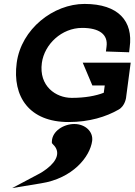

<svg xmlns="http://www.w3.org/2000/svg" viewBox="-20 -610 685 977"><path d="M358 21C304 21 246 57 244 109V118L250 125C288 161 273 207 218 249C205 259 190 269 174 277L42 347L188 323C350 298 438 188 449 107C455 59 413 21 358 21ZM401 -291 450 -175H513L508 -138C467 -122 412 -112 345 -112C264 -112 177 -172 193 -290C206 -385 294 -468 398 -468C485 -468 531 -435 522 -372L519 -348L637 -344L640 -370C658 -501 584 -590 410 -590C252 -590 88 -463 65 -290C42 -118 129 11 329 11C435 11 520 -16 583 -52C618 -71 622 -116 622 -116V-117L645 -291Z"/></svg>

Font: Charger
Style: HemiRT
Weight: 900
Designer: Jasper
Foundry: Cannot Into Space Fonts
Version: Version 0.99